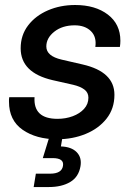

<svg xmlns="http://www.w3.org/2000/svg" viewBox="-20 -547 530 771"><path d="M210 12.2Q125.5 12.2 70.8 -25.9Q16.1 -64 16.1 -138.7Q16.1 -143.1 16.1 -147.7Q16.1 -152.3 17.1 -156.7H118.7Q113.3 -69.8 210.9 -69.8Q243.7 -69.8 272 -80.3Q300.3 -90.8 317.6 -109.9Q335 -128.9 335 -154.8Q335 -175.3 318.8 -187.5Q302.7 -199.7 273.9 -206.5L191.4 -225.1Q63 -254.9 63 -353Q63 -405.8 92.8 -444.8Q122.6 -483.9 172.4 -505.4Q222.2 -526.9 281.7 -526.9Q362.8 -526.9 413.1 -488.5Q463.4 -450.2 463.4 -383.3Q463.4 -377.4 462.9 -371.1Q462.4 -364.7 461.4 -358.4H362.8Q368.7 -398.9 345 -422.1Q321.3 -445.3 279.8 -445.3Q230.5 -445.3 198.2 -419.9Q166 -394.5 166 -360.4Q166 -321.8 227.5 -307.6L312 -288.1Q439.5 -258.8 439.5 -166.5Q439.5 -110.8 408 -70.8Q376.5 -30.8 324.2 -9.3Q272 12.2 210 12.2ZM115.2 204.1 124 150.4H181.2Q228 150.4 232.9 119.1Q238.3 87.9 191.4 87.9H151.9L186 -22.9H235.4L231.4 0L224.6 41Q267.1 42.5 288.1 64.2Q309.1 85.9 303.2 120.6Q295.9 163.6 262 183.8Q228 204.1 175.8 204.1Z"/></svg>

Font: Inter Display Medium
Style: Italic
Weight: 500
Italic angle: -9.39999°
Designer: Rasmus Andersson
Foundry: rsms
Version: Version 4.000;git-a52131595